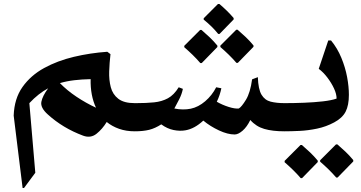

<svg xmlns="http://www.w3.org/2000/svg" viewBox="-20 -662 1820 968"><path d="M128 -142 158 209 101 286H94L49 -79Q52 -165 93.5 -223.5Q135 -282 202.5 -319Q270 -356 352.5 -375.5Q435 -395 521 -401L537 -389Q532 -346 530.5 -302.5Q529 -259 538.5 -222.5Q548 -186 576.5 -164Q605 -142 659 -142Q681 -142 691 -120Q701 -98 701 -71Q700 -45 689.5 -22.5Q679 0 659 0Q616 0 580.5 -12.5Q545 -25 518 -47Q496 -11 466.5 12.5Q437 36 399 22Q297 -16 221 -85Q183 -119 188.5 -148.5Q194 -178 223 -217Q174 -191 128 -142ZM282 -243Q318 -206 366 -174Q414 -142 464 -119Q435 -181 437 -263Q392 -262 354 -257.5Q316 -253 282 -243Z M1070 -222 1096 -217Q1089 -182 1073 -149Q1101 -133 1132.5 -123Q1164 -113 1184 -115Q1198 -123 1220 -159Q1242 -195 1251 -262L1280 -273Q1282 -212 1298.5 -184.5Q1315 -157 1344.5 -149.5Q1374 -142 1415 -142Q1436 -142 1446 -119Q1456 -96 1456 -69Q1456 -43 1445 -21.5Q1434 0 1413 0Q1354 0 1312.5 -12Q1271 -24 1242 -57Q1225 -22 1203 -3Q1181 16 1163 16Q1128 16 1084 -4.5Q1040 -25 1005 -54Q961 -13 915 -5Q887 0 855 -6.5Q823 -13 793 -35Q762 -15 732 -7.5Q702 0 659 0Q625 0 608 -21.5Q591 -43 591 -69Q590 -96 607.5 -119Q625 -142 659 -142H666Q718 -142 757 -146Q796 -150 826.5 -166.5Q857 -183 881 -222L902 -214Q897 -188 883.5 -161.5Q870 -135 859 -115Q903 -106 942 -114Q980 -122 1014.5 -151.5Q1049 -181 1070 -222ZM1080 -491Q1064 -511 1045.5 -529Q1027 -547 1007 -563V-570L1079 -642H1086Q1105 -626 1123 -608.5Q1141 -591 1158 -571V-564L1087 -491ZM1258 -426 1179 -345H1172Q1153 -367 1133 -386.5Q1113 -406 1091 -425V-432L1171 -512H1178Q1199 -494 1219 -475Q1239 -456 1258 -433ZM909 -424V-431L989 -511H996Q1017 -493 1037 -474Q1057 -455 1076 -432V-425L997 -344H990Q971 -366 951 -385.5Q931 -405 909 -424Z M1649 -458Q1681 -419 1701 -370.5Q1721 -322 1730 -273.5Q1739 -225 1739 -184Q1739 -131 1722.5 -99Q1706 -67 1665 -45Q1624 -23 1578.5 -13.5Q1533 -4 1490 -2Q1447 0 1415 0Q1385 0 1365.5 -22.5Q1346 -45 1346 -72Q1346 -98 1365.5 -120Q1385 -142 1415 -142Q1462 -142 1513 -144Q1564 -146 1608 -151Q1652 -156 1677 -165Q1677 -188 1664 -216Q1651 -244 1630.5 -271Q1610 -298 1587 -315L1635 -458ZM1675 233Q1656 211 1636 191.5Q1616 172 1594 153V146L1674 66H1681Q1702 84 1722 103Q1742 122 1761 145V152L1682 233ZM1496 236Q1477 214 1457 194.5Q1437 175 1415 156V149L1495 69H1502Q1523 87 1543 106Q1563 125 1582 148V155L1503 236Z"/></svg>

Font: Bona Nova SC
Style: Bold
Weight: 700
Designer: Mateusz Machalski
Foundry: Capitalics
Version: Version 4.001; ttfautohint (v1.8.4.7-5d5b)